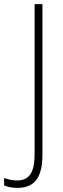

<svg xmlns="http://www.w3.org/2000/svg" viewBox="-80 -734 307 932"><path d="M5 178C91 178 126 123 126 16V-714H88V11C88 95 68 142 3 142C-20 142 -42 137 -60 130V166C-43 174 -21 178 5 178Z"/></svg>

Font: Noto Sans Hebrew Condensed ExtraLight
Style: Regular
Weight: 200
Width: 3
Designer: Monotype Design Team
Foundry: Monotype Imaging Inc.
Version: Version 2.004